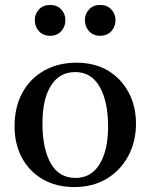

<svg xmlns="http://www.w3.org/2000/svg" viewBox="-20 -746 611 778"><path d="M281 12Q208 12 153.5 -19.5Q99 -51 69 -106.5Q39 -162 39 -234Q39 -312 70.5 -370Q102 -428 159 -460Q216 -492 290 -492Q363 -492 417 -460Q471 -428 501 -372Q531 -316 531 -245Q531 -172 499.5 -113.5Q468 -55 412 -21.5Q356 12 281 12ZM152 -246Q152 -144 185.5 -84.5Q219 -25 286 -25Q350 -25 384 -81.5Q418 -138 418 -233Q418 -334 384 -394Q350 -454 285 -454Q221 -454 186.5 -399Q152 -344 152 -246ZM121 -664Q121 -690 138 -708Q155 -726 183 -726Q211 -726 228 -708Q245 -690 245 -664Q245 -638 228 -619.5Q211 -601 183 -601Q155 -601 138 -619.5Q121 -638 121 -664ZM324 -664Q324 -690 341 -708Q358 -726 386 -726Q414 -726 431 -708Q448 -690 448 -664Q448 -638 431 -619.5Q414 -601 386 -601Q358 -601 341 -619.5Q324 -638 324 -664Z"/></svg>

Font: Tiro Gurmukhi
Style: Regular
Weight: 400
Designer: Gurmukhi: John Hudson & Fiona Ross. Latin: John Hudson.
Foundry: Tiro Typeworks Ltd.
Version: Version 1.52